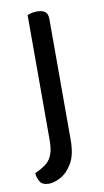

<svg xmlns="http://www.w3.org/2000/svg" viewBox="-79 -506 401 740"><g transform="rotate(-10 121.5 -136.0)"><path d="M6 146Q30 135 47 123Q64 111 73.5 89.5Q83 68 83 30V-303H163V42Q163 102 143 135Q123 168 97 181.5Q71 195 52 195Q27 195 17.5 180.5Q8 166 6 146ZM163 -214 83 -225V-460Q88 -462 98.5 -464.5Q109 -467 121 -467Q142 -467 152.5 -458.5Q163 -450 163 -430Z"/></g></svg>

Font: Baloo Tammudu 2
Style: Regular
Weight: 400
Designer: Maithili Shingre, Omkar Shende and Ek Type
Foundry: Ek Type
Version: Version 1.700